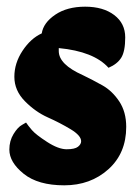

<svg xmlns="http://www.w3.org/2000/svg" viewBox="-20 -555 416 575"><path d="M156 -402Q156 -362 228 -330Q257 -316 286.5 -299.5Q316 -283 337 -251.5Q358 -220 358 -175Q358 -96 304.5 -48Q251 0 172.5 0Q94 0 51 -34.5Q8 -69 8 -107Q8 -133 20.5 -153.5Q33 -174 46 -181L58 -188Q64 -179 75.5 -165.5Q87 -152 121 -130Q155 -108 179.5 -108Q204 -108 213.5 -115.5Q223 -123 223 -132Q223 -149 191.5 -168Q160 -187 123 -203.5Q86 -220 54.5 -252Q23 -284 23 -325Q23 -366 47.5 -403Q72 -440 105 -455Q110 -487 145.5 -511Q181 -535 235 -535Q289 -535 322 -510Q355 -485 355 -443Q355 -401 343 -382Q331 -363 305 -352Q261 -401 156 -411Z"/></svg>

Font: Chela One Cyrilic
Style: Regular
Weight: 400
Designer: Miguel Hernandez
Foundry: LatinoType
Version: Version 1.001